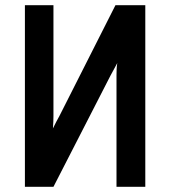

<svg xmlns="http://www.w3.org/2000/svg" viewBox="-20 -720 656 740"><path d="M76 0V-700H186V-273Q186 -264 185.5 -251Q185 -238 184 -225Q188.5 -235 196.5 -250Q204.5 -265 209 -273L425 -700H540V0H429V-429Q429 -439 429.5 -452.5Q430 -466 432 -477Q427 -467.5 418.8 -452.5Q410.5 -437.5 406 -429L186 0Z"/></svg>

Font: Overpass Mono
Style: Bold
Weight: 700
Monospace: yes
Designer: Delve Withrington, Dave Bailey
Foundry: Delve Fonts LLC
Version: Version 4.000